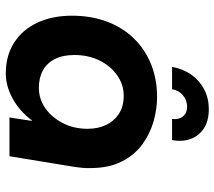

<svg xmlns="http://www.w3.org/2000/svg" viewBox="-60 -686 758 679"><g transform="rotate(90 319.5 -346.0)"><path d="M239 13Q177 13 131 -16Q85 -45 60 -98Q35 -151 35 -221Q35 -288 55.5 -343.5Q76 -399 114.5 -439Q153 -479 206 -500.5Q259 -522 323 -522Q365 -522 409 -509.5Q453 -497 490.5 -469.5Q528 -442 551 -396.5Q574 -351 574 -284Q574 -269 573 -256.5Q572 -244 570 -232L532 0H395L407 -79H405Q373 -36 328.5 -11.5Q284 13 239 13ZM290 -104Q330 -104 362.5 -127Q395 -150 415 -189Q435 -228 435 -276Q435 -313 421.5 -341.5Q408 -370 382 -387Q356 -404 318 -404Q279 -404 246 -381Q213 -358 193.5 -318.5Q174 -279 174 -230Q174 -189 188 -161Q202 -133 228 -118.5Q254 -104 290 -104ZM216 -575Q223 -614 243.5 -643Q264 -672 295.5 -688.5Q327 -705 366 -705Q425 -705 455 -668.5Q485 -632 475 -575H400Q402 -589 398 -601Q394 -613 384 -620.5Q374 -628 356 -628Q334 -628 316.5 -613.5Q299 -599 295 -575Z"/></g></svg>

Font: MuseoModerno SemiBold
Style: Italic
Weight: 600
Italic angle: -9°
Designer: Pablo Cosgaya, Héctor Gatti, Marcela Romero, and the Authors of The MuseoModerno Project.
Foundry: Omnibus-Type Team
Version: Version 1.003